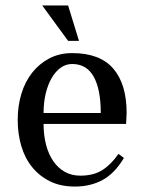

<svg xmlns="http://www.w3.org/2000/svg" viewBox="-20 -675 528 705"><path d="M443 -220H140Q140 -179 149 -144Q158 -109 175.5 -83.5Q193 -58 218 -44Q243 -30 275 -30Q324 -30 356.5 -51Q389 -72 415 -110L435 -95Q401 -38 356.5 -14Q312 10 255 10Q202 10 163 -9.5Q124 -29 97.5 -62Q71 -95 58 -139.5Q45 -184 45 -235Q45 -286 58.5 -330.5Q72 -375 98 -408Q124 -441 161 -460.5Q198 -480 245 -480Q347 -480 396 -423Q445 -366 445 -260ZM350 -260Q350 -347 324 -393.5Q298 -440 245 -440Q222 -440 203 -426.5Q184 -413 170 -389Q156 -365 148 -332Q140 -299 140 -260ZM135 -655H230L270 -525H230Z"/></svg>

Font: Philosopher
Style: Regular
Weight: 400
Designer: Jovanny Lemonad
Foundry: Jovanny Lemonad
Version: Version 1.000